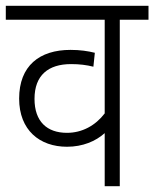

<svg xmlns="http://www.w3.org/2000/svg" viewBox="-20 -642 532 662"><path d="M492 -574V-622H0V-574H341V-251C309 -209 263 -184 211 -184C142 -184 99 -223 99 -301C99 -383 147 -421 225 -421C254 -421 278 -418 302 -412L307 -460C283 -466 256 -470 223 -470C116 -470 46 -415 46 -302C46 -193 117 -136 211 -136C265 -136 310 -155 341 -183V0H393V-574Z"/></svg>

Font: Noto Sans Devanagari SemiCondensed Light
Style: Regular
Weight: 300
Width: 4
Designer: Jelle Bosma - Monotype Design Team
Foundry: Monotype Imaging Inc.
Version: Version 2.004